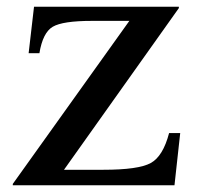

<svg xmlns="http://www.w3.org/2000/svg" viewBox="-20 -550 597 570"><path d="M515 -155 498 0H18V-4L364 -488H253Q166 -488 136.5 -470.5Q107 -453 97 -392H65L81 -530H511V-526L170 -46H287Q391 -46 427.5 -66Q464 -86 482 -155Z"/></svg>

Font: Libre Baskerville
Style: Regular
Weight: 400
Designer: Pablo Impallari, Rodrigo Fuenzalida
Foundry: Pablo Impallari, Rodrigo Fuenzalida
Version: Version 1.000